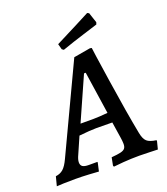

<svg xmlns="http://www.w3.org/2000/svg" viewBox="-193 -944 922 1059"><g transform="rotate(-20 268.0 -414.5)"><path d="M562 -48 564 -44 552 3Q540 3 508 1.5Q476 0 444 0Q396 0 350.5 3.5Q305 7 292 9L289 2L298 -44Q335 -47 353 -51.5Q371 -56 378 -65Q385 -74 385 -91Q385 -100 384 -109Q383 -118 382 -125L367 -223Q348 -224 273 -224Q239 -224 172 -217L130 -121Q118 -96 118 -79Q118 -62 129 -54.5Q140 -47 165 -47H215L216 -43L205 6Q193 5 150.5 2.5Q108 0 69 0Q32 0 0.5 1Q-31 2 -41 3L-27 -51Q-1 -54 17 -69.5Q35 -85 53 -124L293 -633L391 -650L401 -648Q401 -641 430.5 -444.5Q460 -248 485 -119Q492 -82 508 -67.5Q524 -53 562 -48ZM277 -277Q305 -277 360 -282L323 -531H313L200 -277ZM253 -691 243 -698 234 -731Q296 -762 360 -795Q424 -828 443 -838L453 -833L473 -773L469 -761Q451 -755 386 -735Q321 -715 253 -691Z"/></g></svg>

Font: Alegreya SC Medium
Style: Italic
Weight: 500
Italic angle: -7°
Designer: Juan Pablo del Peral
Foundry: Huerta Tipografica
Version: Version 2.007; ttfautohint (v1.6)